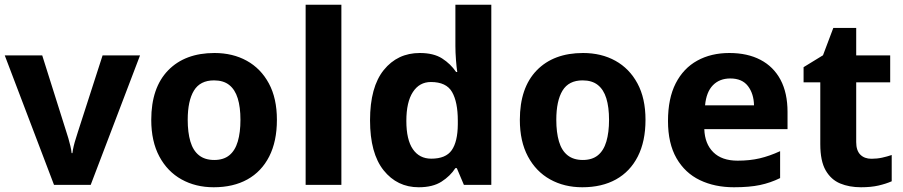

<svg xmlns="http://www.w3.org/2000/svg" viewBox="-20 -780 3809 810"><path d="M207.9 0 0 -546.4H158.1L259.9 -223.7Q263.6 -213.3 268.3 -196.9Q273 -180.6 277 -164Q280.9 -147.5 282.1 -134.1H285.5Q287.1 -147.5 290.9 -163.6Q294.7 -179.8 300 -195.8Q305.2 -211.8 308.5 -223.1L412.8 -546.4H570.8L362.6 0Z M1148.2 -274.5Q1148.2 -183.7 1115.8 -120Q1083.4 -56.3 1023.8 -23.1Q964.3 10 881.6 10Q805.4 10 745.9 -23.1Q686.3 -56.2 652.2 -119.9Q618.1 -183.6 618.1 -274.4Q618.1 -409.9 689.3 -483.2Q760.6 -556.4 884.8 -556.4Q962 -556.4 1021.2 -523.6Q1080.4 -490.8 1114.3 -428Q1148.2 -365.3 1148.2 -274.5ZM771.9 -274.5Q771.9 -221.3 783.2 -183Q794.5 -144.7 819.5 -124.9Q844.4 -105.1 883.8 -105.1Q923.1 -105.1 947.4 -124.9Q971.8 -144.7 983.1 -183Q994.4 -221.3 994.4 -274.3Q994.4 -328.1 982.9 -365.2Q971.4 -402.3 946.9 -421.6Q922.5 -440.9 882.8 -440.9Q824.5 -440.9 798.2 -397.9Q771.9 -354.8 771.9 -274.5Z M1420.2 0H1269.4V-760H1420.2Z M1746.4 10Q1655.6 10 1598.3 -61.6Q1541.1 -133.3 1541.1 -272.5Q1541.1 -412.9 1599.1 -484.7Q1657.2 -556.4 1751.1 -556.4Q1809.4 -556.4 1845.3 -533.4Q1881.1 -510.4 1904.3 -476.2H1909.1Q1906.2 -494 1903.7 -526.5Q1901.2 -559.1 1901.2 -586.3V-760H2052.7V0H1937.1L1907.1 -70.8H1901.2Q1879.7 -37.4 1842.7 -13.7Q1805.8 10 1746.4 10ZM1799.5 -110.6Q1860.7 -110.6 1885.7 -146.4Q1910.8 -182.2 1911.4 -255.5V-270.9Q1911.4 -349.5 1887.2 -391.7Q1863.1 -434 1797.9 -434Q1749.4 -434 1721.9 -391.8Q1694.3 -349.6 1694.3 -269.9Q1694.3 -190.4 1721.9 -150.5Q1749.4 -110.6 1799.5 -110.6Z M2703.2 -274.5Q2703.2 -183.7 2670.8 -120Q2638.4 -56.3 2578.8 -23.1Q2519.3 10 2436.6 10Q2360.4 10 2300.9 -23.1Q2241.3 -56.2 2207.2 -119.9Q2173.1 -183.6 2173.1 -274.4Q2173.1 -409.9 2244.3 -483.2Q2315.6 -556.4 2439.8 -556.4Q2517 -556.4 2576.2 -523.6Q2635.4 -490.8 2669.3 -428Q2703.2 -365.3 2703.2 -274.5ZM2326.9 -274.5Q2326.9 -221.3 2338.2 -183Q2349.5 -144.7 2374.5 -124.9Q2399.4 -105.1 2438.8 -105.1Q2478.1 -105.1 2502.4 -124.9Q2526.8 -144.7 2538.1 -183Q2549.4 -221.3 2549.4 -274.3Q2549.4 -328.1 2537.9 -365.2Q2526.4 -402.3 2501.9 -421.6Q2477.5 -440.9 2437.8 -440.9Q2379.5 -440.9 2353.2 -397.9Q2326.9 -354.8 2326.9 -274.5Z M3057 -556.4Q3133.4 -556.4 3188.3 -527.6Q3243.3 -498.8 3272.9 -443.4Q3302.4 -388 3302.4 -307.7V-235.1H2951.3Q2953.3 -173.4 2989.3 -137.8Q3025.2 -102.2 3091.8 -102.2Q3143.4 -102.2 3185 -112Q3226.7 -121.8 3271.1 -142.3V-28.7Q3230.7 -8.8 3186.1 0.6Q3141.6 10 3076.2 10Q2995.3 10 2932.6 -20.1Q2869.8 -50.2 2833.9 -112.6Q2798.1 -175 2798.1 -269.5Q2798.1 -364.8 2830.6 -428.4Q2863.2 -492 2921.6 -524.2Q2979.9 -556.4 3057 -556.4ZM3060.9 -449Q3015.6 -449 2987.6 -420.4Q2959.7 -391.8 2954.5 -335.6H3161Q3160 -384.7 3135.4 -416.9Q3110.8 -449 3060.9 -449Z M3656.5 -110.2Q3680.2 -110.2 3701.5 -114.9Q3722.8 -119.6 3741.9 -126.1V-15.2Q3717.5 -4.5 3686 2.8Q3654.6 10 3612.3 10Q3562.9 10 3524.4 -6Q3485.8 -22.1 3463.2 -61.4Q3440.6 -100.8 3440.6 -171.9V-432.6H3370.1V-496.6L3452 -546.8L3495.5 -662.1H3592.1V-546.4H3735.5V-432.6H3592.1V-180.6Q3592.1 -145 3609.5 -127.6Q3626.9 -110.2 3656.5 -110.2Z"/></svg>

Font: Noto Sans Meetei Mayek
Style: Regular
Weight: 400
Designer: Monotype Design Team and Neelakash Kshetrimayum
Foundry: Monotype Imaging Inc.
Version: Version 2.002